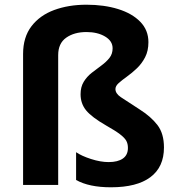

<svg xmlns="http://www.w3.org/2000/svg" viewBox="-20 -785 751 815"><path d="M610 -606Q610 -569 596 -542Q582 -515 561 -495Q540 -475 519 -460Q498 -445 484 -432.5Q470 -420 470 -407Q470 -388 493 -372.5Q516 -357 572 -321Q621 -290 648.5 -254Q676 -218 676 -159Q676 -76 618.5 -33Q561 10 451 10Q358 10 303 -21V-139Q326 -123 366.5 -110Q407 -97 441 -97Q480 -97 501.5 -112Q523 -127 523 -157Q523 -175 516 -187.5Q509 -200 489.5 -215Q470 -230 431 -252Q370 -287 346 -316Q322 -345 322 -385Q322 -416 335.5 -438Q349 -460 369.5 -476Q390 -492 410.5 -507Q431 -522 444.5 -539Q458 -556 458 -580Q458 -611 426 -630Q394 -649 347 -649Q295 -649 261 -625Q227 -601 227 -551V0H78V-556Q78 -627 113.5 -673.5Q149 -720 210 -742.5Q271 -765 347 -765Q422 -765 481.5 -746.5Q541 -728 575.5 -692.5Q610 -657 610 -606Z"/></svg>

Font: Noto Sans Myanmar
Style: Bold
Weight: 700
Designer: Monotype Design Team
Foundry: Monotype Imaging Inc.
Version: Version 2.107; ttfautohint (v1.8.4.7-5d5b)